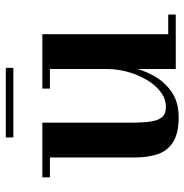

<svg xmlns="http://www.w3.org/2000/svg" viewBox="-7 -619 636 662"><g transform="rotate(-90 311.0 -288.0)"><path d="M238.5 10Q181.5 10 151.2 -9.8Q121 -29.5 110 -63.5Q99 -97.5 99 -141V-434H30.5V-460H219V-157Q219 -115 222.8 -87.8Q226.5 -60.5 238 -47.2Q249.5 -34 272.5 -34Q302 -34 326 -52.8Q350 -71.5 367.5 -101.5Q385 -131.5 394.5 -167Q404 -202.5 404 -236L421 -237Q421 -203 412 -160.5Q403 -118 382.5 -79.2Q362 -40.5 326.5 -15.2Q291 10 238.5 10ZM404 0V-434H336.5V-460H524V-26H592V0ZM168 -560V-586H408V-560Z"/></g></svg>

Font: Bodoni Moda 9pt SemiBold
Style: Regular
Weight: 600
Designer: Owen Earl
Foundry: indestructible type
Version: Version 2.005